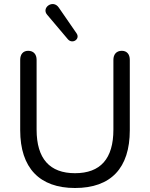

<svg xmlns="http://www.w3.org/2000/svg" viewBox="-20 -931 750 960"><path d="M355 9C535 9 629 -91 629 -280V-632C629 -659 615 -677 589 -677C562 -677 547 -659 547 -632V-283C547 -137 482 -65 355 -65C229 -65 163 -137 163 -283V-632C163 -659 148 -677 121 -677C95 -677 81 -659 81 -632V-280C81 -91 178 9 355 9ZM216 -857 320 -734C343 -709 382 -736 363 -764L274 -893C245 -936 185 -892 216 -857Z"/></svg>

Font: SN Pro Book
Style: Regular
Weight: 350
Designer: Tobias Whetton
Foundry: Supernotes
Version: Version 1.003;Glyphs 3.3 (3324)